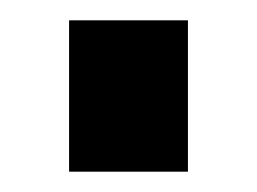

<svg xmlns="http://www.w3.org/2000/svg" viewBox="-20 -169 253 189"><path d="M48 0V-149H165V0Z"/></svg>

Font: Alatsi
Style: Regular
Weight: 400
Designer: Spyros Zevelakis, Eben Sorkin
Foundry: www.sorkintype.com
Version: Version 1.008; ttfautohint (v1.8.4.7-5d5b)